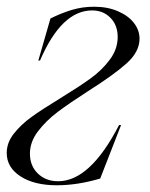

<svg xmlns="http://www.w3.org/2000/svg" viewBox="-26 -540 445 571"><path d="M152 -247Q209 -282 243 -306.5Q277 -331 300.5 -362.5Q324 -394 324 -430Q324 -465 302.5 -487Q281 -509 248 -509Q157 -509 93 -360H88L124 -485Q156 -501 187.5 -510.5Q219 -520 254 -520Q294 -520 325 -506.5Q356 -493 372.5 -471.5Q389 -450 389 -425Q389 -386 350.5 -351.5Q312 -317 236 -269Q180 -233 145.5 -207Q111 -181 87 -149.5Q63 -118 63 -83Q63 -47 86.5 -24Q110 -1 147 -1Q242 -1 328 -168H334L272 -9Q204 11 143 11Q76 11 35 -15.5Q-6 -42 -6 -85Q-6 -116 15.5 -143Q37 -170 67.5 -192Q98 -214 152 -247Z"/></svg>

Font: Nyght Serif Light Italic
Style: Regular
Weight: 300
Italic angle: -16°
Designer: Maksym Kobuzan
Version: Version 0.410